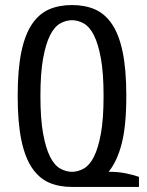

<svg xmlns="http://www.w3.org/2000/svg" viewBox="-20 -730 580 760"><path d="M265 -710Q316 -710 355.5 -693Q395 -676 423 -635Q451 -594 465.5 -524.5Q480 -455 480 -350Q480 -233 462 -162.5Q444 -92 410 -50Q448 -50 477.5 -44Q507 -38 530 -30V10H265Q214 10 174.5 -7Q135 -24 107 -65Q79 -106 64.5 -175.5Q50 -245 50 -350Q50 -455 64.5 -524.5Q79 -594 107 -635Q135 -676 174.5 -693Q214 -710 265 -710ZM265 -50Q289 -50 312 -63Q335 -76 352 -110Q369 -144 379.5 -202Q390 -260 390 -350Q390 -440 379.5 -498Q369 -556 352 -590Q335 -624 312 -637Q289 -650 265 -650Q241 -650 218 -637Q195 -624 178 -590Q161 -556 150.5 -498Q140 -440 140 -350Q140 -260 150.5 -202Q161 -144 178 -110Q195 -76 218 -63Q241 -50 265 -50Z"/></svg>

Font: Cuprum
Style: Regular
Weight: 400
Designer: Jovanny Lemonad
Foundry: Jovanny Lemonad
Version: Version 1.002